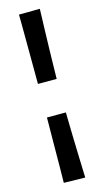

<svg xmlns="http://www.w3.org/2000/svg" viewBox="-128 -735 494 912"><g transform="rotate(-15 119.0 -279.0)"><path d="M69.4 -351.6Q69.4 -412.8 68.9 -473.6Q68.4 -534.4 68.4 -584.7Q68.4 -635 67.9 -664.9Q67.4 -694.8 67.4 -693L170.4 -694Q170.4 -695.8 169.4 -665.9Q168.4 -636 166.9 -586Q165.4 -536 163.9 -474.6Q162.4 -413.2 161.4 -351.6ZM66.4 134Q67.2 105.8 67.4 57.2Q67.6 8.6 68.2 -54Q68.8 -116.6 69.4 -186.6H162.4Q163.4 -128 164.9 -70.1Q166.4 -12.2 167.9 35.1Q169.4 82.4 170.4 110.1Q171.4 137.8 171.4 136Z"/></g></svg>

Font: Truculenta
Style: Regular
Weight: 400
Designer: Ivan Castro, Eva Sanz & Omnibus-Type Team
Foundry: Omnibus-Type
Version: Version 1.002